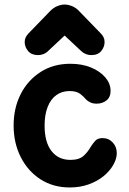

<svg xmlns="http://www.w3.org/2000/svg" viewBox="-20 -811 570 846"><path d="M287.2 15Q214.2 15 158.5 -20.9Q102.8 -56.8 71.4 -118.8Q40 -180.8 40 -258Q40 -334.8 71.1 -396.1Q102.2 -457.5 158.8 -493.8Q215.2 -530 289.8 -530Q341.8 -530 381.5 -513.4Q421.2 -496.8 444 -470Q466.8 -443.2 467.2 -412.2Q468 -383.8 449.8 -369Q431.5 -354.2 405.8 -354.2Q389.8 -354.2 378.4 -359.6Q367 -365 359 -372.8Q349.8 -384.8 333.6 -397.2Q317.5 -409.8 286.5 -409.8Q252.8 -409.8 228 -391.8Q203.2 -373.8 189.9 -339.6Q176.5 -305.5 176.5 -257.5Q176.5 -184.5 206.9 -145.5Q237.2 -106.5 290.5 -106.5Q328.5 -106.5 347.9 -124Q367.2 -141.5 378.5 -162.2Q388.8 -178.5 399.6 -190.5Q410.5 -202.5 431.5 -202.5Q459 -202.5 477 -183Q495 -163.5 494.5 -135Q494.2 -110.8 479.2 -84.4Q464.2 -58 436.8 -35.2Q409.2 -12.5 371.2 1.2Q333.2 15 287.2 15ZM148 -568.2Q118.8 -568.2 103.8 -586.2Q88.8 -604.2 88.8 -625.5Q88.8 -637.5 93.4 -646.8Q98 -656 105.8 -664L200.2 -761.5Q215.2 -777 232.4 -784Q249.5 -791 264.8 -791Q280 -791 297.5 -784Q315 -777 329.2 -761.5L423.8 -664Q431.8 -656 436.2 -646.8Q440.8 -637.5 440.8 -625.5Q440.8 -604.2 426.1 -586.2Q411.5 -568.2 381.5 -568.2Q370 -568.2 358.8 -572.6Q347.5 -577 337.5 -586.2L218 -698.2H311.5L192 -586.2Q182.8 -577 171.1 -572.6Q159.5 -568.2 148 -568.2Z"/></svg>

Font: National Park
Style: Regular
Weight: 400
Designer: Andrea Herstowski, Ben Hoepner
Version: Version 1.009